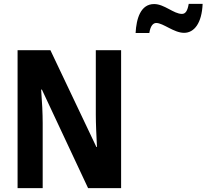

<svg xmlns="http://www.w3.org/2000/svg" viewBox="-20 -974 1069 994"><path d="M682 -803H753C759 -841 773 -855 789 -855C825 -855 880 -804 933 -804C986 -804 1025 -855 1029 -954H957C951 -919 941 -902 922 -902C879 -902 831 -953 778 -953C708 -953 686 -878 682 -803ZM607 0V-714H476V-380C476 -335 479 -272 482 -213H479L241 -714H71V0H201V-337C201 -384 198 -447 193 -510H197L436 0Z"/></svg>

Font: Noto Sans Thai Looped Condensed
Style: Bold
Weight: 700
Width: 3
Designer: Sasikarn Vongin, Ben Mitchell
Foundry: The Fontpad Ltd
Version: Version 1.001